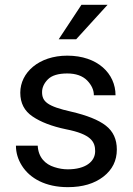

<svg xmlns="http://www.w3.org/2000/svg" viewBox="-20 -770 556 800"><path d="M376.5 -140.1C376.5 -96.7 336.4 -64.5 262.7 -64.5C244.1 -64.5 225.6 -67.4 206.5 -73.7C168.9 -85.4 139.6 -113.8 137.2 -163.1H46.4C46.4 -133.8 54.7 -106 71.3 -79.6C104.5 -26.9 169.4 9.8 262.7 9.8C324.2 9.8 373.5 -4.9 411.1 -34.2C448.2 -63 466.8 -100.6 466.8 -147C466.8 -189.5 451.7 -222.7 420.9 -246.6C390.1 -270.5 341.8 -289.6 276.9 -304.7C177.2 -327.1 155.3 -346.7 155.3 -386.2C155.3 -405.3 163.6 -423.3 179.7 -439.5C195.8 -455.6 222.7 -463.9 260.3 -463.9C295.9 -463.9 323.7 -454.1 342.8 -435.1C361.8 -415.5 371.1 -395 371.1 -373H461.4C461.4 -463.4 386.7 -538.1 260.3 -538.1C141.6 -538.1 64.5 -467.3 64.5 -383.8C64.5 -340.3 81.5 -307.6 115.7 -284.7C149.4 -261.7 195.8 -243.7 254.9 -231.4C359.9 -210.9 376.5 -179.2 376.5 -140.1ZM297.4 -606.4 428.2 -750H319.3L224.6 -606.4Z"/></svg>

Font: Vazirmatn
Style: Regular
Weight: 400
Designer: Saber Rastikerdar
Foundry: Saber Rastikerdar
Version: Version 33.003